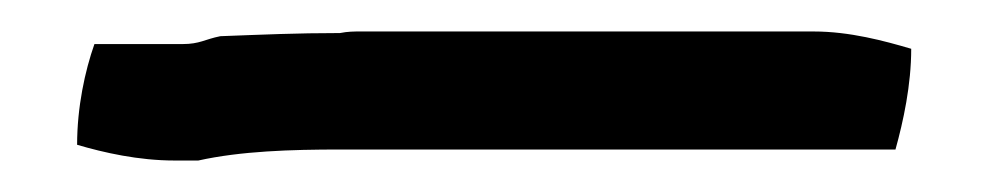

<svg xmlns="http://www.w3.org/2000/svg" viewBox="-20 36 629 122"><path d="M29 128C46 133 68 138 91 138H106C133 132 165 131 196 131H549C554 113 559 90 559 67C542 62 520 56 497 56H209C205 56 201 56 196 57C168 57 147 58 120 59C110 61 107 64 96 64H40C34 81 29 104 29 128Z"/></svg>

Font: SolarCharger
Style: 550
Weight: 400
Designer: Mew Too
Foundry: Cannot Into Space Fonts/KineticPlasma Fonts
Version: Version 1.100